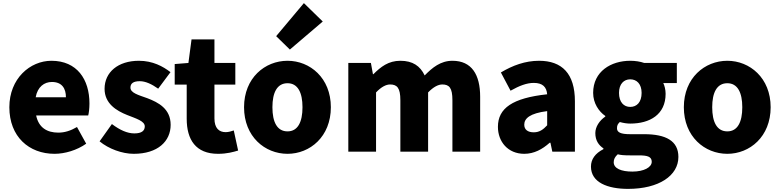

<svg xmlns="http://www.w3.org/2000/svg" viewBox="-20 -973 5005 1232"><path d="M330 14C396 14 474 -9 533 -51L474 -158C433 -134 395 -122 354 -122C282 -122 228 -154 212 -232H546C550 -246 554 -277 554 -309C554 -464 474 -583 310 -583C173 -583 40 -469 40 -285C40 -96 166 14 330 14ZM209 -349C221 -416 264 -447 313 -447C378 -447 403 -405 403 -349Z M838 14C993 14 1075 -67 1075 -172C1075 -275 996 -316 925 -343C866 -364 817 -377 817 -411C817 -438 836 -452 877 -452C914 -452 954 -433 995 -404L1074 -510C1026 -547 960 -583 871 -583C738 -583 651 -510 651 -403C651 -308 728 -262 796 -235C854 -212 909 -196 909 -162C909 -134 889 -117 842 -117C797 -117 750 -138 698 -177L619 -66C677 -18 764 14 838 14Z M1379 14C1437 14 1478 2 1508 -7L1480 -136C1466 -131 1446 -125 1428 -125C1386 -125 1356 -150 1356 -213V-430H1490V-569H1356V-720H1209L1189 -569L1101 -562V-430H1178V-211C1178 -77 1236 14 1379 14Z M1825 14C1969 14 2103 -96 2103 -285C2103 -473 1969 -583 1825 -583C1680 -583 1546 -473 1546 -285C1546 -96 1680 14 1825 14ZM1825 -130C1758 -130 1728 -190 1728 -285C1728 -379 1758 -439 1825 -439C1891 -439 1921 -379 1921 -285C1921 -190 1891 -130 1825 -130ZM1840 -655 2051 -835 1930 -953 1752 -741Z M2215 0H2393V-380C2426 -415 2457 -431 2483 -431C2528 -431 2549 -409 2549 -330V0H2727V-380C2761 -415 2792 -431 2818 -431C2863 -431 2883 -409 2883 -330V0H3061V-352C3061 -494 3007 -583 2883 -583C2807 -583 2754 -539 2705 -489C2676 -550 2628 -583 2549 -583C2472 -583 2423 -544 2376 -497H2373L2360 -569H2215Z M3344 14C3407 14 3460 -15 3507 -57H3512L3524 0H3669V-323C3669 -501 3586 -583 3439 -583C3350 -583 3269 -553 3194 -508L3256 -391C3313 -423 3360 -441 3405 -441C3463 -441 3487 -414 3491 -368C3269 -344 3175 -279 3175 -159C3175 -64 3239 14 3344 14ZM3405 -124C3368 -124 3344 -140 3344 -173C3344 -213 3380 -246 3491 -260V-169C3465 -141 3441 -124 3405 -124Z M4010 239C4208 239 4333 154 4333 34C4333 -69 4253 -112 4113 -112H4023C3962 -112 3939 -124 3939 -150C3939 -170 3945 -178 3957 -190C3982 -183 4005 -180 4024 -180C4150 -180 4251 -238 4251 -371C4251 -398 4244 -424 4236 -440H4323V-569H4114C4088 -578 4057 -583 4024 -583C3901 -583 3786 -515 3786 -377C3786 -310 3823 -257 3864 -229V-225C3826 -199 3800 -159 3800 -119C3800 -71 3822 -41 3852 -21V-16C3799 11 3772 49 3772 96C3772 198 3879 239 4010 239ZM4024 -287C3983 -287 3952 -317 3952 -377C3952 -434 3983 -464 4024 -464C4066 -464 4097 -434 4097 -377C4097 -317 4066 -287 4024 -287ZM4038 128C3966 128 3918 108 3918 68C3918 49 3926 33 3944 17C3962 22 3984 24 4025 24H4079C4132 24 4162 31 4162 65C4162 101 4111 128 4038 128Z M4647 14C4791 14 4925 -96 4925 -285C4925 -473 4791 -583 4647 -583C4502 -583 4368 -473 4368 -285C4368 -96 4502 14 4647 14ZM4647 -130C4580 -130 4550 -190 4550 -285C4550 -379 4580 -439 4647 -439C4713 -439 4743 -379 4743 -285C4743 -190 4713 -130 4647 -130Z"/></svg>

Font: Noto Sans HK Black
Style: Regular
Weight: 900
Designer: Ryoko NISHIZUKA 西塚涼子 (kana, bopomofo & ideographs); Paul D. Hunt (Latin, Greek & Cyrillic); Sandoll Communications 산돌커뮤니
Foundry: Adobe
Version: Version 2.004;hotconv 1.0.118;makeotfexe 2.5.65603